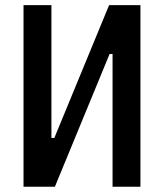

<svg xmlns="http://www.w3.org/2000/svg" viewBox="-20 -713 626 733"><path d="M136.2 0V-186.5H187.5L396.5 -693.4H429.2V-506.8H398.4L189.5 0ZM69.8 0V-693.4H176.3V0ZM409.7 0V-693.4H516.1V0Z"/></svg>

Font: Cascadia Mono Medium
Style: Regular
Weight: 500
Monospace: yes
Designer: Aaron Bell
Foundry: Saja Typeworks
Version: Version 2407.024